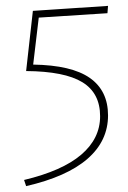

<svg xmlns="http://www.w3.org/2000/svg" viewBox="-20 -439 436 654"><path d="M348 -46Q348 41 278 102Q208 163 69 195L62 174Q192 143 256.5 88Q321 33 321 -43Q321 -122 260.5 -159Q200 -196 69 -197L92 -402L348 -419L346 -394L112 -379L93 -219Q224 -217 286 -173.5Q348 -130 348 -46Z"/></svg>

Font: Ysabeau Extralight
Style: Regular
Weight: 200
Designer: Christian Thalmann (Catharsis Fonts)
Version: Version 0.003